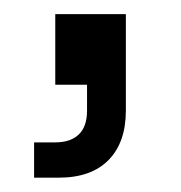

<svg xmlns="http://www.w3.org/2000/svg" viewBox="-20 -120 257 272"><path d="M28.3 131.7V81.7H58.3Q80 81.7 91.7 70.4Q103.3 59.2 103.3 36.7V0H58.3V-100H158.3V36.7Q158.3 81.7 133.8 106.7Q109.2 131.7 63.3 131.7Z"/></svg>

Font: Funnel Sans Light Light
Style: Regular
Weight: 300
Version: Version 1.000